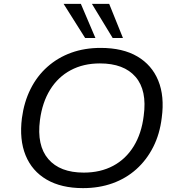

<svg xmlns="http://www.w3.org/2000/svg" viewBox="-20 -961 913 990"><path d="M408 9Q296 9 220.5 -35Q145 -79 112 -160Q79 -241 93 -352Q104 -435 137.5 -502Q171 -569 224.5 -616.5Q278 -664 347 -689Q416 -714 499 -714Q613 -714 688 -670Q763 -626 796 -545.5Q829 -465 814 -354Q804 -270 770 -203Q736 -136 683 -88.5Q630 -41 560.5 -16Q491 9 408 9ZM412 -71Q498 -71 563.5 -106Q629 -141 669.5 -207Q710 -273 721 -364Q739 -495 679 -564.5Q619 -634 495 -634Q410 -634 344.5 -599Q279 -564 238.5 -498.5Q198 -433 186 -342Q169 -211 229 -141Q289 -71 412 -71ZM561 -765 454 -941H543L614 -765ZM419 -765 308 -941H397L472 -765Z"/></svg>

Font: Nunito Sans 10pt SemiExpanded
Style: Italic
Weight: 400
Width: 6
Italic angle: -9°
Designer: Vernon Adams
Foundry: Vernon Adams
Version: Version 3.101;gftools[0.9.27]